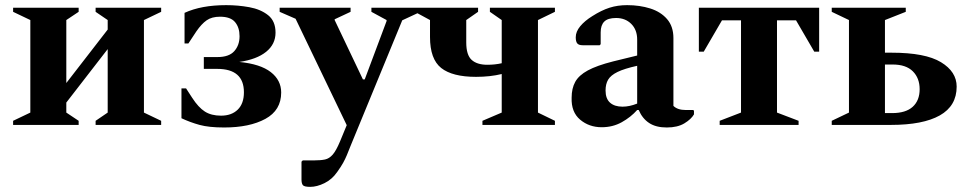

<svg xmlns="http://www.w3.org/2000/svg" viewBox="-20 -486 3760 747"><path d="M98 -408 31 -440V-456H286V-440L238 -408V-163L399 -371V-408L352 -440V-456H607V-440L540 -408V-48L607 -16V0H352V-16L399 -48V-295L238 -87V-48L286 -16V0H31V-16L98 -48Z M840 -36Q881 -36 905 -59.5Q929 -83 929 -127Q929 -218 825 -218H773V-264H826Q871 -264 891.5 -287Q912 -310 912 -345Q912 -379 894.5 -400Q877 -421 836 -421Q804 -421 784 -407Q764 -393 744 -364L713 -317H698V-436Q763 -466 860 -466Q906 -466 950 -458Q994 -450 1023 -427Q1052 -404 1052 -359Q1052 -314 1015.5 -284.5Q979 -255 911 -245Q993 -237 1033.5 -205.5Q1074 -174 1074 -126Q1074 -57 1012.5 -23.5Q951 10 852 10Q793 10 756.5 0Q720 -10 686 -26V-142H704L728 -105Q752 -68 777 -52Q802 -36 840 -36Z M1187 241Q1164 241 1158.5 234.5Q1153 228 1153 212V143L1158 138H1203Q1228 138 1244.5 134.5Q1261 131 1274.5 115.5Q1288 100 1303 64L1329 1L1130 -413L1068 -440V-456H1344V-440L1282 -411V-408L1392 -177H1399L1484 -404V-408L1425 -440V-456H1616V-440L1545 -407L1345 79Q1336 102 1329.5 117.5Q1323 133 1315 147.5Q1307 162 1292 183Q1272 212 1242.5 226.5Q1213 241 1187 241Z M1653 -342V-408L1594 -440V-456H1840V-440L1794 -408V-321Q1794 -272 1815 -253Q1836 -234 1876 -234Q1906 -234 1932 -240V-408L1886 -440V-456H2139V-440L2073 -408V-48L2139 -16V0H1857V-16L1932 -48V-198Q1887 -187 1832 -187Q1740 -187 1696.5 -221.5Q1653 -256 1653 -342Z M2321 9Q2272 9 2237 -20.5Q2202 -50 2204 -106Q2204 -142 2218 -167.5Q2232 -193 2267 -212Q2302 -231 2365 -247L2459 -270V-332Q2459 -370 2436 -393Q2413 -416 2377 -416Q2345 -416 2331 -402Q2317 -388 2317 -360V-314L2313 -310H2247Q2232 -310 2226 -317Q2220 -324 2220 -341Q2220 -363 2237.5 -384Q2255 -405 2284 -423Q2320 -446 2351.5 -456Q2383 -466 2420 -466Q2469 -466 2510 -453Q2551 -440 2575.5 -411.5Q2600 -383 2600 -338V-74Q2616 -58 2648 -58H2677L2680 -55V-41Q2669 -22 2642.5 -6Q2616 10 2574 10Q2532 10 2505.5 -7.5Q2479 -25 2465 -58H2459Q2434 -30 2399 -10.5Q2364 9 2321 9ZM2336 -134Q2336 -102 2353.5 -86.5Q2371 -71 2402 -71Q2429 -71 2459 -83V-230Q2409 -219 2382.5 -206Q2356 -193 2346 -176Q2336 -159 2336 -134Z M2699 -285V-456H3167V-285H3148L3077 -407H3003V-48L3087 -16V0H2780V-16L2863 -48V-407H2789L2718 -285Z M3449 -281Q3580 -281 3641 -244Q3702 -207 3702 -149Q3702 -74 3636.5 -37Q3571 0 3446 0H3216V-16L3283 -48V-408L3216 -440V-456H3504V-440L3423 -408V-281ZM3453 -235H3423V-46H3451Q3504 -46 3531 -70.5Q3558 -95 3558 -139Q3558 -182 3531.5 -208.5Q3505 -235 3453 -235Z"/></svg>

Font: Spectral
Style: Bold
Weight: 700
Designer: Jean-Baptiste Levee
Foundry: Production Type
Version: Version 2.001